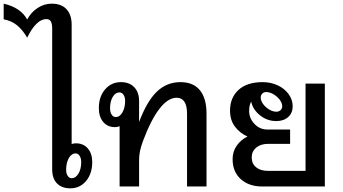

<svg xmlns="http://www.w3.org/2000/svg" viewBox="-173 -1015 1867 1045"><path d="M329 -133Q329 -70 295.5 -30Q262 10 210 10Q163 10 137 -17Q111 -44 111 -93V-859Q111 -885 104 -898Q97 -911 79 -911Q51 -911 24.5 -884.5Q-2 -858 -25 -810Q-51 -854 -81 -878Q-111 -902 -153 -910V-995Q-61 -974 -25 -909Q-4 -948 31.5 -971.5Q67 -995 109 -995Q161 -995 189 -965Q217 -935 217 -880V-231Q228 -235 240 -235Q281 -235 305 -207Q329 -179 329 -133ZM269 -133Q269 -153 260.5 -166.5Q252 -180 239 -180Q216 -180 201.5 -154.5Q187 -129 187 -90Q187 -71 195.5 -58Q204 -45 217 -45Q239 -45 254 -70Q269 -95 269 -133Z M951 -396V0H845V-396Q845 -483 788 -483Q741 -483 694.5 -422.5Q648 -362 605 -247Q594 -217 589 -193Q584 -169 584 -141V0H478V-328Q465 -323 453 -323Q413 -323 389 -351Q365 -379 365 -427Q365 -489 399 -528.5Q433 -568 485 -568Q531 -568 557.5 -540.5Q584 -513 584 -465V-351Q627 -465 681 -516.5Q735 -568 809 -568Q879 -568 915 -524Q951 -480 951 -396ZM508 -466Q508 -486 499.5 -499Q491 -512 477 -512Q455 -512 440.5 -487.5Q426 -463 426 -426Q426 -405 434.5 -391.5Q443 -378 457 -378Q479 -378 493.5 -403.5Q508 -429 508 -466Z M1595 -560V0H1254Q1182 0 1137.5 -40Q1093 -80 1093 -149Q1093 -191 1116 -223Q1139 -255 1174 -272Q1133 -290 1106 -325.5Q1079 -361 1079 -413Q1079 -483 1125 -525.5Q1171 -568 1257 -568Q1301 -568 1338.5 -550.5Q1376 -533 1398 -502.5Q1420 -472 1420 -437Q1420 -400 1395.5 -378Q1371 -356 1331 -356Q1281 -356 1242 -387.5Q1203 -419 1194 -462Q1183 -442 1183 -411Q1183 -371 1212 -340.5Q1241 -310 1282 -310H1406V-232H1286Q1246 -232 1221.5 -211.5Q1197 -191 1197 -158Q1197 -124 1221 -104.5Q1245 -85 1286 -85H1490V-560ZM1246 -484Q1246 -467 1259 -449Q1272 -431 1292 -419Q1312 -407 1331 -407Q1345 -407 1354 -415.5Q1363 -424 1363 -437Q1363 -454 1349.5 -472Q1336 -490 1315.5 -502Q1295 -514 1276 -514Q1263 -514 1254.5 -505.5Q1246 -497 1246 -484Z"/></svg>

Font: KoHo SemiBold
Style: Regular
Weight: 600
Designer: Cadson Demak & Katatrad Team
Foundry: Cadson Demak Co.,Ltd.
Version: Version 1.000; ttfautohint (v1.6)